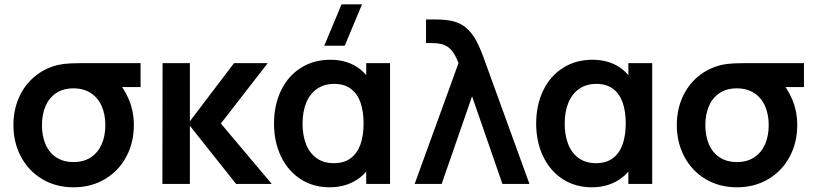

<svg xmlns="http://www.w3.org/2000/svg" viewBox="-20 -822 3641 858"><path d="M308.7 15Q230 15 168.8 -21.5Q107.6 -58 73.8 -121.6Q40 -185.2 40 -263Q40 -330 64.6 -385.8Q89.2 -441.7 134.4 -479.6Q179.7 -517.6 240.3 -532Q263.8 -537.3 294.8 -538.7Q325.8 -540 382 -540H608.2V-433H470.2L498 -465.3Q534 -429.9 556.1 -376.8Q578.2 -323.7 578.2 -263Q578.2 -184.8 544.2 -121.4Q510.2 -58 448.8 -21.5Q387.3 15 308.7 15ZM308.7 -97.8Q354.4 -97.8 386.4 -119.2Q418.3 -140.5 434.5 -177.7Q450.7 -214.9 450.7 -263Q450.7 -310.5 434.5 -347.6Q418.3 -384.8 386.2 -405.9Q354 -427.1 308.7 -427.2Q262 -427.2 230.2 -405.6Q198.5 -383.9 183 -346.7Q167.5 -309.4 167.5 -263Q167.5 -213.6 183.8 -176.4Q200.1 -139.2 231.8 -118.5Q263.6 -97.8 308.7 -97.8Z M705.7 0 706.5 -540H828.5V-280L1026 -540H1176.5L967 -270L1194.5 0H1035L828.5 -260V0Z M1520.5 -617.5H1429L1506.2 -802.5H1597.7ZM1453.7 15Q1378.8 15 1322.2 -22.2Q1265.7 -59.4 1235.1 -124.2Q1204.5 -188.9 1204.5 -270Q1204.5 -351.9 1235.5 -416.8Q1266.5 -481.8 1323.9 -518.4Q1381.3 -555 1457.2 -555Q1496.8 -555 1530.4 -543.9Q1564.1 -532.8 1590.4 -511.8Q1616.8 -490.7 1634.8 -460.8L1616.5 -435.5V-540H1723V0H1616.5V-105.7L1634.8 -80.3Q1616.8 -50.8 1589.5 -29.2Q1562.2 -7.7 1527.7 3.7Q1493.2 15 1453.7 15ZM1472 -92.8Q1517.7 -92.8 1547.2 -115Q1576.7 -137.1 1590.8 -176.7Q1604.8 -216.3 1604.8 -270.2Q1604.8 -324.2 1591 -363.7Q1577.1 -403.2 1547.8 -425.2Q1518.5 -447.2 1473.7 -447.2Q1429.5 -447.2 1397.6 -425.5Q1365.7 -403.9 1348.8 -363.8Q1332 -323.6 1332 -269.3Q1332 -218.8 1347.1 -179Q1362.2 -139.2 1393.7 -116Q1425.2 -92.8 1472 -92.8Z M2029 -540Q2026.8 -545.8 2024.3 -551.2Q2021.9 -556.6 2019.8 -561.8Q2007.6 -587.4 1993.8 -601.7Q1979.9 -616 1960 -622.8Q1940.2 -629.5 1909.7 -629.5H1883.8V-735H1921.3Q1970.9 -735 2002.2 -727.7Q2039.2 -719.1 2064.9 -696.1Q2090.5 -673.1 2107.3 -641.8Q2124.2 -610.4 2141.5 -563.7Q2143.5 -558.1 2145.7 -552Q2147.9 -546 2150 -540L2346 0H2225.2L2089.5 -391.5L1953.7 0H1833Z M2625.2 15Q2550.2 15 2493.7 -22.2Q2437.2 -59.4 2406.6 -124.2Q2376 -188.9 2376 -270Q2376 -351.9 2407 -416.8Q2438 -481.8 2495.4 -518.4Q2552.8 -555 2628.7 -555Q2668.2 -555 2701.9 -543.9Q2735.6 -532.8 2761.9 -511.8Q2788.2 -490.7 2806.3 -460.8L2788 -435.5V-540H2894.5V0H2788V-105.7L2806.3 -80.3Q2788.2 -50.8 2761 -29.2Q2733.8 -7.7 2699.2 3.7Q2664.7 15 2625.2 15ZM2643.5 -92.8Q2689.2 -92.8 2718.7 -115Q2748.2 -137.1 2762.2 -176.7Q2776.3 -216.3 2776.3 -270.2Q2776.3 -324.2 2762.5 -363.7Q2748.6 -403.2 2719.3 -425.2Q2690 -447.2 2645.2 -447.2Q2601 -447.2 2569.1 -425.5Q2537.2 -403.9 2520.3 -363.8Q2503.5 -323.6 2503.5 -269.3Q2503.5 -218.8 2518.6 -179Q2533.7 -139.2 2565.2 -116Q2596.7 -92.8 2643.5 -92.8Z M3273.2 15Q3194.5 15 3133.3 -21.5Q3072.1 -58 3038.3 -121.6Q3004.5 -185.2 3004.5 -263Q3004.5 -330 3029.1 -385.8Q3053.7 -441.7 3098.9 -479.6Q3144.2 -517.6 3204.8 -532Q3228.3 -537.3 3259.3 -538.7Q3290.3 -540 3346.5 -540H3572.7V-433H3434.7L3462.5 -465.3Q3498.5 -429.9 3520.6 -376.8Q3542.7 -323.7 3542.7 -263Q3542.7 -184.8 3508.7 -121.4Q3474.7 -58 3413.2 -21.5Q3351.8 15 3273.2 15ZM3273.2 -97.8Q3318.9 -97.8 3350.9 -119.2Q3382.8 -140.5 3399 -177.7Q3415.2 -214.9 3415.2 -263Q3415.2 -310.5 3399 -347.6Q3382.8 -384.8 3350.7 -405.9Q3318.5 -427.1 3273.2 -427.2Q3226.5 -427.2 3194.8 -405.6Q3163 -383.9 3147.5 -346.7Q3132 -309.4 3132 -263Q3132 -213.6 3148.3 -176.4Q3164.6 -139.2 3196.3 -118.5Q3228.1 -97.8 3273.2 -97.8Z"/></svg>

Font: Manrope
Style: Regular
Weight: 400
Designer: Mikhail Sharanda
Foundry: Mikhail Sharanda
Version: Version 4.503